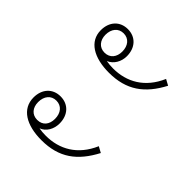

<svg xmlns="http://www.w3.org/2000/svg" viewBox="-146 -626 676 676"><g transform="rotate(45 192.0 -288.0)"><path d="M166 -378C253 -378 306 -417 346 -493L324 -505C292 -431 233 -399 166 -399C154 -399 142 -400 132 -402C156 -412 170 -437 170 -464C170 -506 144 -534 105 -534C66 -534 40 -506 40 -464C40 -408 91 -378 166 -378ZM105 -417C79 -417 63 -437 63 -464C63 -493 79 -513 105 -513C131 -513 147 -493 147 -464C147 -437 132 -417 105 -417ZM166 -42C254 -42 306 -82 346 -158L324 -170C292 -96 233 -64 166 -64C153 -64 142 -65 132 -67C156 -76 170 -101 170 -129C170 -171 144 -199 105 -199C66 -199 40 -171 40 -129C40 -72 91 -42 166 -42ZM105 -82C79 -82 63 -101 63 -129C63 -158 79 -178 105 -178C131 -178 147 -158 147 -129C147 -101 132 -82 105 -82Z"/></g></svg>

Font: Noto Sans Thai Looped SemiCondensed Thin
Style: Regular
Weight: 100
Width: 4
Designer: Sasikarn Vongin, Ben Mitchell
Foundry: The Fontpad Ltd
Version: Version 1.001